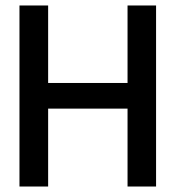

<svg xmlns="http://www.w3.org/2000/svg" viewBox="-20 -680 666 700"><path d="M445 -284H155.5V0H51V-660H155.5V-377.5H445V-660H549V0H445Z"/></svg>

Font: League Spartan Thin Medium
Style: Regular
Weight: 500
Version: Version 2.002